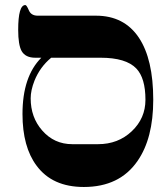

<svg xmlns="http://www.w3.org/2000/svg" viewBox="-20 -725 662 758"><path d="M182.1 -497.1Q138.2 -460.9 116.2 -406.7Q101.1 -368.2 101.1 -336.9Q101.1 -261.7 146.5 -210Q193.8 -155.8 265.1 -155.8H367.2Q446.3 -155.8 500.2 -206.8Q554.2 -257.8 554.2 -331.1Q554.2 -417 518.1 -454.6Q477.5 -497.1 377 -497.1ZM585 -331.1Q585 -178.7 522.9 -89.4Q452.1 13.2 311 13.2Q186.5 13.2 124.5 -70.8Q68.8 -145 68.8 -274.9Q68.8 -422.9 143.1 -497.1H119.1Q80.6 -497.1 65.4 -523.4Q51.8 -547.9 51.8 -606.9Q51.8 -705.1 80.1 -705.1Q85 -705.1 94 -684.1Q103 -663.1 128.9 -663.1H358.9Q470.2 -663.1 528.3 -576.2Q585 -491.2 585 -331.1Z"/></svg>

Font: Ezra SIL
Style: Regular
Weight: 400
Designer: Development by SIL's NRSI team. OpenType tables by Ralph Hancock ( hancock@dircon.co.uk )
Foundry: SIL International, Version 2.51: 2007
Version: Version 2.51, 2007